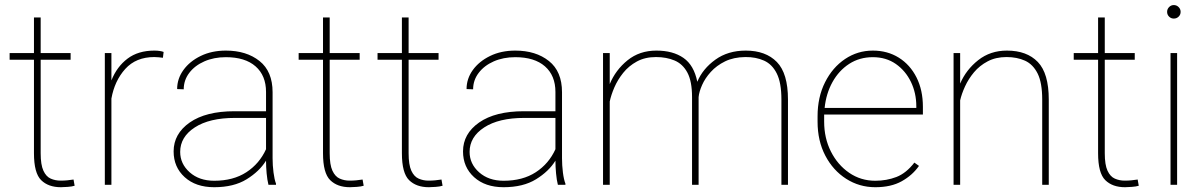

<svg xmlns="http://www.w3.org/2000/svg" viewBox="-20 -741 4830 770"><path d="M263.2 -528.3V-501.5H143.1V-126.5Q143.1 -80.1 154.1 -56.4Q165 -32.7 183.3 -24.7Q201.7 -16.6 222.7 -16.6Q237.8 -16.6 249.5 -17.8Q261.2 -19 274.9 -21L279.3 3.9Q268.6 7.3 251.5 8.5Q234.4 9.8 224.1 9.8Q173.8 9.8 145 -18.6Q116.2 -46.9 116.2 -126.5V-501.5H18.6V-528.3H116.2V-670.9H143.1V-528.3Z M636.2 -532.7 633.3 -509.3Q625.5 -510.3 616.9 -511.2Q608.4 -512.2 599.1 -512.2Q525.4 -512.2 482.4 -464.6Q439.5 -417 426.8 -345.7V0H400.4V-528.3H426.8V-418.5Q448.7 -473.6 491.5 -505.9Q534.2 -538.1 599.1 -538.1Q611.3 -538.1 620.6 -536.6Q629.9 -535.2 636.2 -532.7Z M1056.6 0Q1051.8 -19 1049.3 -45.7Q1046.9 -72.3 1046.9 -96.7Q1020.5 -53.7 969 -22Q917.5 9.8 838.9 9.8Q765.1 9.8 720.7 -30.5Q676.3 -70.8 676.3 -133.8Q676.3 -204.6 741 -249.8Q805.7 -294.9 920.4 -294.9H1046.9V-372.1Q1046.9 -438 1004.9 -474.9Q962.9 -511.7 885.7 -511.7Q837.9 -511.7 799.6 -494.9Q761.2 -478 739 -448.7Q716.8 -419.4 716.8 -382.8L690.4 -383.8Q690.4 -425.3 715.6 -460.2Q740.7 -495.1 784.9 -516.6Q829.1 -538.1 885.7 -538.1Q968.3 -538.1 1020.8 -496.3Q1073.2 -454.6 1073.2 -371.1V-106.4Q1073.2 -78.1 1076.9 -49.3Q1080.6 -20.5 1086.9 -4.4V0ZM838.9 -16.1Q915.5 -16.1 968 -50.3Q1020.5 -84.5 1046.9 -142.6V-268.1H921.9Q819.8 -268.1 761.2 -230Q702.6 -191.9 702.6 -131.8Q702.6 -84 740.7 -50Q778.8 -16.1 838.9 -16.1Z M1422.4 -528.3V-501.5H1302.2V-126.5Q1302.2 -80.1 1313.2 -56.4Q1324.2 -32.7 1342.5 -24.7Q1360.8 -16.6 1381.8 -16.6Q1397 -16.6 1408.7 -17.8Q1420.4 -19 1434.1 -21L1438.5 3.9Q1427.7 7.3 1410.6 8.5Q1393.6 9.8 1383.3 9.8Q1333 9.8 1304.2 -18.6Q1275.4 -46.9 1275.4 -126.5V-501.5H1177.7V-528.3H1275.4V-670.9H1302.2V-528.3Z M1738.8 -528.3V-501.5H1618.7V-126.5Q1618.7 -80.1 1629.6 -56.4Q1640.6 -32.7 1658.9 -24.7Q1677.2 -16.6 1698.2 -16.6Q1713.4 -16.6 1725.1 -17.8Q1736.8 -19 1750.5 -21L1754.9 3.9Q1744.1 7.3 1727.1 8.5Q1710 9.8 1699.7 9.8Q1649.4 9.8 1620.6 -18.6Q1591.8 -46.9 1591.8 -126.5V-501.5H1494.1V-528.3H1591.8V-670.9H1618.7V-528.3Z M2217.3 0Q2212.4 -19 2210 -45.7Q2207.5 -72.3 2207.5 -96.7Q2181.2 -53.7 2129.6 -22Q2078.1 9.8 1999.5 9.8Q1925.8 9.8 1881.3 -30.5Q1836.9 -70.8 1836.9 -133.8Q1836.9 -204.6 1901.6 -249.8Q1966.3 -294.9 2081.1 -294.9H2207.5V-372.1Q2207.5 -438 2165.5 -474.9Q2123.5 -511.7 2046.4 -511.7Q1998.5 -511.7 1960.2 -494.9Q1921.9 -478 1899.7 -448.7Q1877.4 -419.4 1877.4 -382.8L1851.1 -383.8Q1851.1 -425.3 1876.2 -460.2Q1901.4 -495.1 1945.6 -516.6Q1989.7 -538.1 2046.4 -538.1Q2128.9 -538.1 2181.4 -496.3Q2233.9 -454.6 2233.9 -371.1V-106.4Q2233.9 -78.1 2237.5 -49.3Q2241.2 -20.5 2247.6 -4.4V0ZM1999.5 -16.1Q2076.2 -16.1 2128.7 -50.3Q2181.2 -84.5 2207.5 -142.6V-268.1H2082.5Q1980.5 -268.1 1921.9 -230Q1863.3 -191.9 1863.3 -131.8Q1863.3 -84 1901.4 -50Q1939.5 -16.1 1999.5 -16.1Z M2781.7 -351.6V0H2755.4V-351.6Q2755.4 -415 2736.8 -449.7Q2718.3 -484.4 2685.5 -498.3Q2652.8 -512.2 2610.8 -512.2Q2566.9 -512.2 2534.2 -494.4Q2501.5 -476.6 2479.2 -448.7Q2457 -420.9 2443.8 -390.4Q2430.7 -359.9 2425.3 -334V0H2398.4V-528.3H2425.3V-403.8Q2448.7 -460.4 2496.8 -499.3Q2544.9 -538.1 2612.3 -538.1Q2678.7 -538.1 2720.9 -508.8Q2763.2 -479.5 2776.4 -413.1Q2798.3 -465.3 2848.9 -501.7Q2899.4 -538.1 2970.7 -538.1Q3050.8 -538.1 3095.5 -492.4Q3140.1 -446.8 3140.1 -341.8V0H3113.8V-341.8Q3113.8 -409.2 3095.2 -446.3Q3076.7 -483.4 3043.9 -498Q3011.2 -512.7 2969.2 -512.2Q2922.4 -511.7 2887.9 -494.9Q2853.5 -478 2830.6 -452.6Q2807.6 -427.2 2795.7 -400.1Q2783.7 -373 2781.7 -351.6Z M3490.2 9.8Q3426.3 9.8 3373.5 -23.9Q3320.8 -57.6 3289.8 -116.9Q3258.8 -176.3 3258.8 -252.9V-274.4Q3258.8 -351.6 3288.8 -411.1Q3318.8 -470.7 3369.1 -504.4Q3419.4 -538.1 3480.5 -538.1Q3539.1 -538.1 3584.5 -509.8Q3629.9 -481.4 3655.5 -430.7Q3681.2 -379.9 3681.2 -312.5V-281.7H3285.2Q3285.2 -278.3 3285.2 -274.4V-252.9Q3285.2 -187 3312.3 -133.3Q3339.4 -79.6 3385.7 -47.9Q3432.1 -16.1 3490.2 -16.1Q3535.6 -16.1 3575 -31.2Q3614.3 -46.4 3647 -88.9L3665.5 -75.7Q3639.2 -38.1 3596.4 -14.2Q3553.7 9.8 3490.2 9.8ZM3480.5 -511.7Q3427.2 -511.7 3385.7 -484.9Q3344.2 -458 3318.6 -411.9Q3293 -365.7 3287.1 -308.1H3654.8V-314.5Q3654.8 -367.7 3633.3 -412.4Q3611.8 -457 3572.8 -484.4Q3533.7 -511.7 3480.5 -511.7Z M4016.6 -512.2Q3973.6 -512.2 3941.2 -495.1Q3908.7 -478 3886.2 -451.2Q3863.8 -424.3 3850.1 -394.3Q3836.4 -364.3 3830.6 -338.4V0H3804.2V-528.3H3830.6V-405.8Q3854.5 -461.4 3903.1 -499.8Q3951.7 -538.1 4018.1 -538.1Q4098.1 -538.1 4142.1 -492.4Q4186 -446.8 4186 -341.8V0H4159.7V-341.8Q4159.7 -409.2 4141.4 -446Q4123 -482.9 4090.8 -497.6Q4058.6 -512.2 4016.6 -512.2Z M4530.8 -528.3V-501.5H4410.6V-126.5Q4410.6 -80.1 4421.6 -56.4Q4432.6 -32.7 4450.9 -24.7Q4469.2 -16.6 4490.2 -16.6Q4505.4 -16.6 4517.1 -17.8Q4528.8 -19 4542.5 -21L4546.9 3.9Q4536.1 7.3 4519 8.5Q4502 9.8 4491.7 9.8Q4441.4 9.8 4412.6 -18.6Q4383.8 -46.9 4383.8 -126.5V-501.5H4286.1V-528.3H4383.8V-670.9H4410.6V-528.3Z M4660.6 -693.4Q4660.6 -704.6 4668.5 -712.6Q4676.3 -720.7 4687.5 -720.7Q4698.7 -720.7 4706.8 -712.6Q4714.8 -704.6 4714.8 -693.4Q4714.8 -682.1 4706.8 -674.3Q4698.7 -666.5 4687.5 -666.5Q4676.3 -666.5 4668.5 -674.3Q4660.6 -682.1 4660.6 -693.4ZM4700.7 -528.3V0H4674.3V-528.3Z"/></svg>

Font: Vazirmatn RD FD Thin
Style: Regular
Weight: 100
Designer: Saber Rastikerdar
Foundry: Saber Rastikerdar
Version: Version 33.003